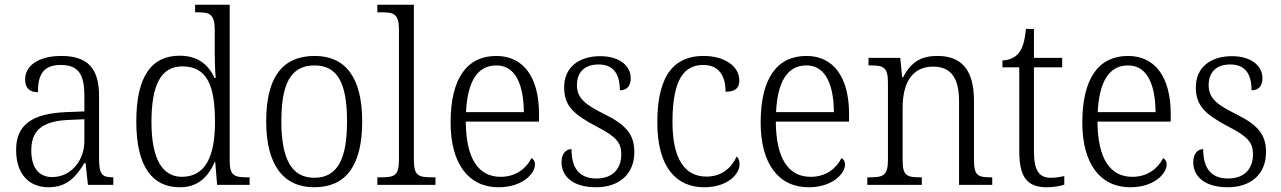

<svg xmlns="http://www.w3.org/2000/svg" viewBox="-20 -780 5404 810"><path d="M185 10C267 10 304 -40 336 -92H341L351 0H458V-32H454C410 -32 398 -46 398 -111V-375C398 -493 348 -544 239 -544C142 -544 86 -503 86 -445C86 -408 105 -391 140 -391C140 -462 160 -506 237 -506C320 -506 336 -454 336 -372V-310L259 -307C116 -301 48 -254 48 -148C48 -40 107 10 185 10ZM200 -33C139 -33 112 -79 112 -145C112 -224 151 -269 269 -274L336 -277V-185C336 -103 280 -33 200 -33Z M739 10C815 10 858 -33 886 -97H888L896 0H1033V-32H1022C969 -32 949 -39 949 -102V-760H803V-728H815C864 -728 886 -721 886 -654V-556C886 -523 887 -484 890 -451H885C859 -508 814 -545 738 -545C619 -545 555 -458 555 -267C555 -76 623 10 739 10ZM748 -34C664 -34 619 -111 619 -265C619 -420 658 -500 749 -500C854 -500 887 -418 887 -266C887 -118 846 -35 748 -34Z M1305 10C1438 10 1508 -79 1508 -268C1508 -456 1435 -544 1308 -544C1172 -544 1103 -455 1103 -268C1103 -80 1179 10 1305 10ZM1306 -30C1208 -30 1167 -113 1167 -268C1167 -425 1205 -504 1307 -504C1406 -504 1444 -426 1444 -268C1444 -116 1408 -30 1306 -30Z M1572 0H1817V-32H1802C1745 -32 1726 -39 1726 -105V-760H1572V-728H1592C1641 -728 1663 -721 1663 -656V-105C1663 -39 1644 -32 1588 -32H1572Z M2083 10C2186 10 2237 -49 2237 -86C2237 -100 2230 -109 2222 -113C2201 -71 2158 -34 2092 -34C2000 -34 1946 -108 1945 -267H2254V-299C2254 -456 2187 -544 2074 -544C1951 -544 1881 -451 1881 -263C1881 -89 1957 10 2083 10ZM2190 -307H1946C1952 -431 1991 -504 2074 -504C2154 -504 2189 -425 2190 -307Z M2494 10C2592 10 2656 -45 2656 -138C2656 -211 2624 -252 2529 -299C2450 -338 2414 -365 2414 -421C2414 -471 2442 -508 2505 -508C2564 -508 2595 -473 2595 -399C2625 -399 2641 -418 2641 -450C2641 -499 2598 -543 2512 -543C2420 -543 2360 -494 2360 -412C2360 -333 2399 -298 2499 -245C2581 -203 2601 -177 2601 -129C2601 -68 2565 -27 2496 -27C2418 -27 2391 -78 2391 -151C2371 -151 2349 -136 2349 -95C2349 -37 2396 10 2494 10Z M2951 10C3050 10 3100 -46 3100 -86C3100 -102 3096 -112 3088 -120C3067 -74 3027 -35 2960 -35C2868 -35 2817 -111 2817 -265C2817 -450 2869 -506 2947 -506C3016 -506 3041 -456 3041 -393C3079 -393 3099 -406 3099 -440C3099 -503 3034 -544 2948 -544C2836 -544 2753 -478 2753 -264C2753 -69 2837 10 2951 10Z M3391 10C3494 10 3545 -49 3545 -86C3545 -100 3538 -109 3530 -113C3509 -71 3466 -34 3400 -34C3308 -34 3254 -108 3253 -267H3562V-299C3562 -456 3495 -544 3382 -544C3259 -544 3189 -451 3189 -263C3189 -89 3265 10 3391 10ZM3498 -307H3254C3260 -431 3299 -504 3382 -504C3462 -504 3497 -425 3498 -307Z M3639 0H3869V-32H3861C3808 -32 3788 -38 3788 -102V-326C3788 -421 3822 -499 3917 -499C3997 -499 4026 -443 4026 -354V0H4166V-32H4159C4106 -32 4089 -39 4089 -105V-354C4089 -485 4037 -544 3935 -544C3870 -544 3825 -522 3790 -454H3786L3778 -536H3644V-504H3655C3705 -504 3726 -497 3726 -433V-105C3726 -39 3705 -32 3651 -32H3639Z M4398 10C4424 10 4452 5 4470 -1V-37C4450 -33 4434 -30 4412 -30C4365 -30 4342 -60 4342 -139V-496H4461V-536H4342V-658H4308C4303 -603 4293 -573 4275 -553C4259 -535 4235 -526 4209 -525V-496H4280V-143C4280 -29 4315 10 4398 10Z M4748 10C4851 10 4902 -49 4902 -86C4902 -100 4895 -109 4887 -113C4866 -71 4823 -34 4757 -34C4665 -34 4611 -108 4610 -267H4919V-299C4919 -456 4852 -544 4739 -544C4616 -544 4546 -451 4546 -263C4546 -89 4622 10 4748 10ZM4855 -307H4611C4617 -431 4656 -504 4739 -504C4819 -504 4854 -425 4855 -307Z M5159 10C5257 10 5321 -45 5321 -138C5321 -211 5289 -252 5194 -299C5115 -338 5079 -365 5079 -421C5079 -471 5107 -508 5170 -508C5229 -508 5260 -473 5260 -399C5290 -399 5306 -418 5306 -450C5306 -499 5263 -543 5177 -543C5085 -543 5025 -494 5025 -412C5025 -333 5064 -298 5164 -245C5246 -203 5266 -177 5266 -129C5266 -68 5230 -27 5161 -27C5083 -27 5056 -78 5056 -151C5036 -151 5014 -136 5014 -95C5014 -37 5061 10 5159 10Z"/></svg>

Font: Noto Serif Thai SemiCondensed Light
Style: Regular
Weight: 300
Width: 4
Designer: Monotype Design Team
Foundry: Monotype Imaging Inc.
Version: Version 2.002